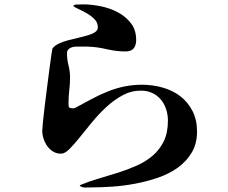

<svg xmlns="http://www.w3.org/2000/svg" viewBox="-20 -801 1040 877"><path d="M324 -780Q333 -780 342 -780.5Q351 -781 360 -781Q397 -781 439.5 -772.5Q482 -764 518 -745Q554 -726 578 -695Q602 -664 602 -618Q602 -594 590.5 -580Q579 -566 554 -566Q510 -566 466.5 -576.5Q423 -587 380 -588H347Q338 -588 327.5 -588Q317 -588 308 -585Q299 -582 292.5 -575.5Q286 -569 286 -557Q286 -529 293 -502Q300 -475 300 -447Q300 -418 296.5 -389.5Q293 -361 293 -332Q293 -319 294 -313.5Q295 -308 310 -306Q311 -306 315.5 -306.5Q320 -307 321 -307Q359 -327 395.5 -347Q432 -367 472 -383Q549 -414 628 -414Q677 -414 723 -401Q769 -388 803.5 -361.5Q838 -335 859 -294.5Q880 -254 880 -200Q880 -145 856 -104.5Q832 -64 792.5 -35.5Q753 -7 702 10.5Q651 28 597.5 38Q544 48 492.5 51.5Q441 55 400 55Q388 55 370.5 55.5Q353 56 344 47L347 44Q385 28 429.5 15Q474 2 518.5 -12Q563 -26 604.5 -44.5Q646 -63 677.5 -90Q709 -117 728 -155.5Q747 -194 747 -250Q747 -278 738.5 -303Q730 -328 714.5 -346.5Q699 -365 676 -376Q653 -387 623 -387Q579 -387 539.5 -365.5Q500 -344 465.5 -312Q431 -280 400.5 -243Q370 -206 344.5 -174Q319 -142 297.5 -120.5Q276 -99 259 -99Q239 -99 223 -108.5Q207 -118 196 -133.5Q185 -149 179 -167.5Q173 -186 173 -204Q173 -212 176 -242.5Q179 -273 184 -314.5Q189 -356 195 -402Q201 -448 206 -487.5Q211 -527 215 -553Q219 -579 220 -580Q230 -593 249 -602Q268 -611 291 -617Q314 -623 338 -628.5Q362 -634 382 -640Q402 -646 414.5 -654.5Q427 -663 427 -676Q427 -698 411.5 -713.5Q396 -729 376 -740.5Q356 -752 338 -760Q320 -768 315 -774L317 -777L324 -780Z"/></svg>

Font: SoukouMincho
Style: Regular
Weight: 400
Designer: Dr. Ken Lunde (project architect, glyph set definition & overall production); Masataka HATTORI  (production & ideograph 
Foundry: Adobe Systems Incorporated
Version: Version 1.00